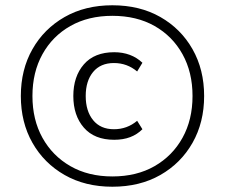

<svg xmlns="http://www.w3.org/2000/svg" viewBox="-20 -698 853 728"><path d="M406 10Q303 10 225 -34.5Q147 -79 103 -156.5Q59 -234 59 -334Q59 -434 103 -511.5Q147 -589 225 -633.5Q303 -678 406 -678Q510 -678 588 -633.5Q666 -589 710 -511.5Q754 -434 754 -334Q754 -234 710 -156.5Q666 -79 588 -34.5Q510 10 406 10ZM413 -168Q338 -168 298 -214Q258 -260 258 -334Q258 -408 298 -454Q338 -500 413 -500Q445 -500 472 -490Q499 -480 520 -460L500 -427Q481 -443 459 -451Q437 -459 412 -459Q361 -459 333 -425Q305 -391 305 -334Q305 -277 333 -242.5Q361 -208 412 -208Q437 -208 459 -216Q481 -224 500 -240L520 -208Q500 -188 473.5 -178Q447 -168 413 -168ZM406 -29Q498 -29 566 -68Q634 -107 672 -175.5Q710 -244 710 -334Q710 -424 672 -492.5Q634 -561 566 -599.5Q498 -638 406 -638Q315 -638 247 -599.5Q179 -561 141 -492.5Q103 -424 103 -334Q103 -244 141 -175.5Q179 -107 247 -68Q315 -29 406 -29Z"/></svg>

Font: Gantari Light
Style: Regular
Weight: 300
Designer: Anugrah Pasau
Foundry: Lafontype
Version: Version 1.000; ttfautohint (v1.8.3)